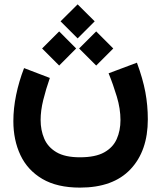

<svg xmlns="http://www.w3.org/2000/svg" viewBox="-20 -648 741 884"><path d="M337.4 -627.9 416 -549.8 337.4 -471.2 258.8 -549.8ZM422.9 -503.4 501.5 -424.8 422.9 -346.2 344.2 -424.8ZM252.4 -503.4 330.6 -424.8 252.4 -346.2 173.8 -424.8ZM348.1 76.2Q418.9 76.2 459.5 53.7Q500 31.2 517.3 -7.6Q534.7 -46.4 534.7 -95.2Q534.7 -147.5 517.8 -203.4Q501 -259.3 480 -310.5L610.4 -359.4Q637.7 -285.6 649.2 -224.1Q660.6 -162.6 660.6 -98.6Q660.6 46.9 580.8 131.3Q501 215.8 348.1 215.8Q243.2 215.8 175 175.8Q106.9 135.7 74.2 66.4Q41.5 -2.9 41.5 -90.3Q41.5 -148.4 54.2 -210.4Q66.9 -272.5 90.8 -334.5L209.5 -289.1Q191.4 -237.3 179.2 -188Q167 -138.7 167 -95.7Q167 -48.8 183.6 -9.8Q200.2 29.3 239.7 52.7Q279.3 76.2 348.1 76.2Z"/></svg>

Font: Vazirmatn FD ExtraBold
Style: Regular
Weight: 800
Designer: Saber Rastikerdar
Foundry: Saber Rastikerdar
Version: Version 33.003